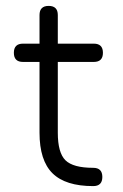

<svg xmlns="http://www.w3.org/2000/svg" viewBox="-20 -631 417 651"><path d="M296 0Q202 0 158 -43.5Q114 -87 114 -181V-421H58Q27 -421 27 -452Q27 -483 58 -483H114V-580Q114 -611 145 -611Q176 -611 176 -580V-483H298Q329 -483 329 -452Q329 -421 298 -421H176V-181Q176 -113 202 -87.5Q228 -62 296 -62Q327 -62 327 -31Q327 0 296 0Z"/></svg>

Font: Jura Medium
Style: Regular
Weight: 500
Designer: Daniel Johnson, Alexei Vanyashin
Foundry: Daniel Johnson
Version: Version 5.103